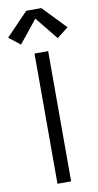

<svg xmlns="http://www.w3.org/2000/svg" viewBox="-154 -1022 546 1067"><g transform="rotate(-10 118.5 -488.5)"><path d="M80 0V-735H157V0ZM15 -797 -49 -847 76 -977H161L286 -847L222 -797L118 -925Z"/></g></svg>

Font: Iosevka QP
Style: Regular
Weight: 400
Designer: Belleve Invis
Foundry: Belleve Invis
Version: Version 20.0.0; ttfautohint (v1.8.4)